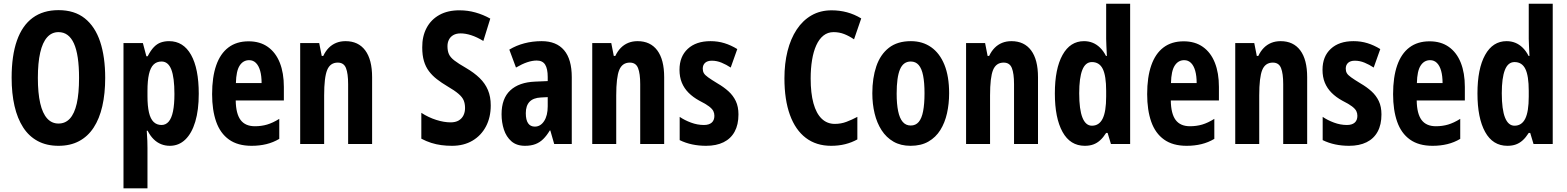

<svg xmlns="http://www.w3.org/2000/svg" viewBox="-20 -780 8487 1040"><path d="M549.8 -357.9Q549.8 -272.9 534.2 -204.8Q518.6 -136.7 487.3 -88.9Q456.1 -41 408.4 -15.6Q360.8 9.8 296.9 9.8Q232.4 9.8 184.6 -15.9Q136.7 -41.5 105.5 -89.8Q74.2 -138.2 58.6 -206.1Q43 -273.9 43 -358.9Q43 -479 71.8 -560.5Q100.6 -642.1 157.2 -683.6Q213.9 -725.1 296.9 -725.1Q383.3 -725.1 439.2 -680.7Q495.1 -636.2 522.5 -554Q549.8 -471.7 549.8 -357.9ZM185.1 -357.9Q185.1 -275.9 197.8 -220.9Q210.4 -166 235.4 -138.4Q260.3 -110.8 296.9 -110.8Q334 -110.8 358.6 -137.7Q383.3 -164.6 395.8 -219.2Q408.2 -273.9 408.2 -357.9Q408.2 -483.4 380.4 -544.7Q352.5 -606 296.9 -606Q260.3 -606 235.4 -578.1Q210.4 -550.3 197.8 -495.1Q185.1 -439.9 185.1 -357.9Z M896 -557.1Q973.1 -557.1 1014.9 -482.9Q1056.6 -408.7 1056.6 -272Q1056.6 -184.1 1037.8 -121.1Q1019 -58.1 983.9 -24.2Q948.7 9.8 899.9 9.8Q875 9.8 852.8 1Q830.6 -7.8 812.3 -25.9Q793.9 -43.9 779.8 -71.8H774.9Q777.3 -40.5 778.1 -17.3Q778.8 5.9 778.8 21V240.2H648.9V-546.9H753.9L772.9 -475.1H779.8Q796.4 -507.3 813.7 -525.1Q831.1 -543 851.3 -550Q871.6 -557.1 896 -557.1ZM855 -446.8Q828.6 -446.8 811.8 -430.2Q794.9 -413.6 786.9 -378.4Q778.8 -343.3 778.8 -287.1V-259.8Q778.8 -205.6 786.9 -170.9Q794.9 -136.2 812 -119.6Q829.1 -103 855 -103Q878.4 -103 894 -121.6Q909.7 -140.1 917.2 -177.5Q924.8 -214.8 924.8 -271Q924.8 -359.9 908 -403.3Q891.1 -446.8 855 -446.8Z M1326.7 -556.2Q1388.2 -556.2 1430.9 -525.9Q1473.6 -495.6 1495.6 -440.2Q1517.6 -384.8 1517.6 -309.1V-235.8H1256.8Q1257.8 -164.1 1283.2 -130.1Q1308.6 -96.2 1360.8 -96.2Q1395.5 -96.2 1426.5 -105.2Q1457.5 -114.3 1492.7 -136.2V-27.8Q1460 -8.3 1422.9 0.7Q1385.7 9.8 1342.8 9.8Q1267.6 9.8 1220.2 -24.2Q1172.9 -58.1 1150.9 -120.8Q1128.9 -183.6 1128.9 -270Q1128.9 -362.3 1151.1 -426Q1173.3 -489.7 1217.3 -522.9Q1261.2 -556.2 1326.7 -556.2ZM1329.6 -454.1Q1297.4 -454.1 1278.3 -425Q1259.3 -396 1257.8 -330.1H1397Q1397 -368.7 1389.2 -396.5Q1381.3 -424.3 1366.2 -439.2Q1351.1 -454.1 1329.6 -454.1Z M1851.6 -557.1Q1920.9 -557.1 1958.3 -507.1Q1995.6 -457 1995.6 -361.8V0H1865.7V-324.2Q1865.7 -381.8 1854 -411.4Q1842.3 -440.9 1809.6 -440.9Q1768.6 -440.9 1752.2 -400.9Q1735.8 -360.8 1735.8 -263.2V0H1606V-546.9H1709L1722.7 -477.1H1731Q1743.2 -502.9 1760.7 -520.8Q1778.3 -538.6 1801.3 -547.9Q1824.2 -557.1 1851.6 -557.1Z M2638.2 -209Q2638.2 -144.5 2612.3 -95.2Q2586.4 -45.9 2539.3 -18.1Q2492.2 9.8 2428.2 9.8Q2398.4 9.8 2370.6 6.1Q2342.8 2.4 2315.9 -6.1Q2289.1 -14.6 2262.2 -28.8V-168.9Q2301.3 -143.6 2343.3 -130.4Q2385.3 -117.2 2420.9 -117.2Q2447.3 -117.2 2464.6 -127.4Q2481.9 -137.7 2490.5 -155.3Q2499 -172.9 2499 -194.8Q2499 -218.3 2491.7 -236.1Q2484.4 -253.9 2463.6 -271.7Q2442.9 -289.6 2402.8 -313Q2371.6 -331.5 2346.4 -351.1Q2321.3 -370.6 2303.5 -394.3Q2285.6 -418 2276.4 -449.2Q2267.1 -480.5 2267.1 -522.9Q2266.6 -583.5 2290.8 -628.9Q2314.9 -674.3 2360.6 -699.5Q2406.2 -724.6 2470.2 -724.1Q2513.7 -724.1 2555.4 -712.4Q2597.2 -700.7 2635.7 -679.2L2598.1 -558.1Q2563.5 -579.1 2532.7 -589.1Q2502 -599.1 2475.1 -599.1Q2451.7 -599.1 2435.8 -590.1Q2419.9 -581.1 2411.9 -565.4Q2403.8 -549.8 2403.8 -529.8Q2403.8 -504.4 2411.6 -486.8Q2419.4 -469.2 2441.2 -452.4Q2462.9 -435.5 2503.9 -412.1Q2548.3 -386.2 2578.1 -357.2Q2607.9 -328.1 2623 -292.2Q2638.2 -256.3 2638.2 -209Z M2914.1 -557.1Q2993.7 -557.1 3035.4 -508.1Q3077.1 -459 3077.1 -361.8V0H2981.9L2960.9 -73.2H2958Q2941.4 -45.4 2922.6 -26.9Q2903.8 -8.3 2879.9 0.7Q2856 9.8 2823.7 9.8Q2778.3 9.8 2750.2 -14.6Q2722.2 -39.1 2709.5 -78.1Q2696.8 -117.2 2696.8 -161.1Q2696.8 -246.6 2744.1 -290.5Q2791.5 -334.5 2878.9 -337.9L2946.8 -340.8V-362.8Q2946.8 -407.7 2932.9 -429.9Q2918.9 -452.1 2887.2 -452.1Q2863.8 -452.1 2835.9 -442.9Q2808.1 -433.6 2774.9 -414.1L2738.8 -511.2Q2775.9 -533.7 2820.3 -545.4Q2864.7 -557.1 2914.1 -557.1ZM2946.8 -253.9 2910.2 -252Q2868.7 -250 2848.4 -228.8Q2828.1 -207.5 2828.1 -167Q2828.1 -130.4 2840.6 -112.3Q2853 -94.2 2877 -94.2Q2907.7 -94.2 2927.2 -124Q2946.8 -153.8 2946.8 -204.1Z M3433.6 -557.1Q3502.9 -557.1 3540.3 -507.1Q3577.6 -457 3577.6 -361.8V0H3447.8V-324.2Q3447.8 -381.8 3436 -411.4Q3424.3 -440.9 3391.6 -440.9Q3350.6 -440.9 3334.2 -400.9Q3317.9 -360.8 3317.9 -263.2V0H3188V-546.9H3291L3304.7 -477.1H3313Q3325.2 -502.9 3342.8 -520.8Q3360.4 -538.6 3383.3 -547.9Q3406.2 -557.1 3433.6 -557.1Z M3980 -160.2Q3980 -104.5 3959.2 -66.7Q3938.5 -28.8 3899.2 -9.5Q3859.9 9.8 3804.7 9.8Q3765.1 9.8 3729.2 2.2Q3693.4 -5.4 3661.6 -21V-147Q3688 -128.9 3722.7 -116Q3757.3 -103 3793 -103Q3820.3 -103 3835 -115.7Q3849.6 -128.4 3849.6 -152.8Q3849.6 -166.5 3843.8 -178.5Q3837.9 -190.4 3820.3 -203.9Q3802.7 -217.3 3767.6 -234.9Q3733.9 -253.4 3710 -277.3Q3686 -301.3 3673.3 -332Q3660.6 -362.8 3660.6 -401.9Q3660.6 -474.1 3705.6 -515.6Q3750.5 -557.1 3828.6 -557.1Q3868.7 -557.1 3904.1 -546.1Q3939.5 -535.2 3973.6 -514.2L3938 -414.1Q3914.6 -429.7 3888.7 -440.4Q3862.8 -451.2 3835.9 -451.2Q3812 -451.2 3799.3 -439.7Q3786.6 -428.2 3786.6 -408.2Q3786.6 -394 3792.5 -383.8Q3798.3 -373.5 3815.7 -361.1Q3833 -348.6 3866.7 -328.1Q3900.4 -308.6 3925.8 -285.6Q3951.2 -262.7 3965.6 -232.4Q3980 -202.1 3980 -160.2Z M4495.1 -606Q4463.9 -606 4440.4 -587.4Q4417 -568.8 4401.6 -534.9Q4386.2 -501 4378.7 -455.1Q4371.1 -409.2 4371.1 -355Q4371.1 -275.4 4386.2 -220.5Q4401.4 -165.5 4430.7 -137.2Q4460 -108.9 4502 -108.9Q4535.2 -108.9 4564.9 -120.1Q4594.7 -131.3 4624 -147V-24.9Q4593.3 -7.8 4557.9 1Q4522.5 9.8 4481.9 9.8Q4401.4 9.8 4345 -33Q4288.6 -75.7 4258.8 -157.5Q4229 -239.3 4229 -356Q4229 -436 4245.8 -503.2Q4262.7 -570.3 4295.4 -619.9Q4328.1 -669.4 4375.7 -696.8Q4423.3 -724.1 4484.9 -724.1Q4527.8 -724.1 4567.9 -713.4Q4607.9 -702.6 4645 -680.2L4606 -566.9Q4579.6 -585 4552.7 -595.5Q4525.9 -606 4495.1 -606Z M5121.1 -274.9Q5121.1 -217.8 5109.6 -166.5Q5098.1 -115.2 5073.5 -75.7Q5048.8 -36.1 5009 -13.2Q4969.2 9.8 4912.1 9.8Q4858.9 9.8 4819.8 -12.7Q4780.8 -35.2 4755.4 -74.5Q4730 -113.8 4717.5 -165.3Q4705.1 -216.8 4705.1 -274.9Q4705.1 -357.4 4726.8 -421.1Q4748.5 -484.9 4794.7 -521Q4840.8 -557.1 4914.1 -557.1Q4977.1 -557.1 5023.7 -524.4Q5070.3 -491.7 5095.7 -429Q5121.1 -366.2 5121.1 -274.9ZM4836.9 -272.9Q4836.9 -216.3 4845 -177.7Q4853 -139.2 4869.9 -119.6Q4886.7 -100.1 4913.1 -100.1Q4939.9 -100.1 4956.3 -119.4Q4972.7 -138.7 4980.2 -177.7Q4987.8 -216.8 4987.8 -274.9Q4987.8 -332.5 4980.2 -370.6Q4972.7 -408.7 4956.3 -427.7Q4939.9 -446.8 4913.1 -446.8Q4873 -446.8 4855 -404.3Q4836.9 -361.8 4836.9 -272.9Z M5458.5 -557.1Q5527.8 -557.1 5565.2 -507.1Q5602.5 -457 5602.5 -361.8V0H5472.7V-324.2Q5472.7 -381.8 5460.9 -411.4Q5449.2 -440.9 5416.5 -440.9Q5375.5 -440.9 5359.1 -400.9Q5342.8 -360.8 5342.8 -263.2V0H5212.9V-546.9H5315.9L5329.6 -477.1H5337.9Q5350.1 -502.9 5367.7 -520.8Q5385.3 -538.6 5408.2 -547.9Q5431.2 -557.1 5458.5 -557.1Z M5856 9.8Q5776.9 9.8 5735.4 -65.4Q5693.8 -140.6 5693.8 -273.9Q5693.8 -407.7 5735.4 -482.4Q5776.9 -557.1 5851.6 -557.1Q5877 -557.1 5898.7 -548.3Q5920.4 -539.6 5938.7 -521.7Q5957 -503.9 5970.7 -477.1H5975.6Q5974.1 -508.8 5972.9 -531.5Q5971.7 -554.2 5971.7 -569.8V-759.8H6101.6V0H5997.6L5979.5 -60.1H5971.7Q5956.1 -35.6 5939.2 -20.3Q5922.4 -4.9 5902.3 2.4Q5882.3 9.8 5856 9.8ZM5894.5 -99.1Q5933.6 -99.1 5952.6 -137.2Q5971.7 -175.3 5971.7 -256.8V-288.1Q5971.7 -369.1 5953.4 -406.5Q5935.1 -443.8 5894.5 -443.8Q5859.4 -443.8 5842.5 -401.1Q5825.7 -358.4 5825.7 -274.9Q5825.7 -186.5 5843.3 -142.8Q5860.8 -99.1 5894.5 -99.1Z M6391.6 -556.2Q6453.1 -556.2 6495.8 -525.9Q6538.6 -495.6 6560.5 -440.2Q6582.5 -384.8 6582.5 -309.1V-235.8H6321.8Q6322.8 -164.1 6348.1 -130.1Q6373.5 -96.2 6425.8 -96.2Q6460.4 -96.2 6491.5 -105.2Q6522.5 -114.3 6557.6 -136.2V-27.8Q6524.9 -8.3 6487.8 0.7Q6450.7 9.8 6407.7 9.8Q6332.5 9.8 6285.2 -24.2Q6237.8 -58.1 6215.8 -120.8Q6193.8 -183.6 6193.8 -270Q6193.8 -362.3 6216.1 -426Q6238.3 -489.7 6282.2 -522.9Q6326.2 -556.2 6391.6 -556.2ZM6394.5 -454.1Q6362.3 -454.1 6343.3 -425Q6324.2 -396 6322.8 -330.1H6461.9Q6461.9 -368.7 6454.1 -396.5Q6446.3 -424.3 6431.2 -439.2Q6416 -454.1 6394.5 -454.1Z M6916.5 -557.1Q6985.8 -557.1 7023.2 -507.1Q7060.5 -457 7060.5 -361.8V0H6930.7V-324.2Q6930.7 -381.8 6918.9 -411.4Q6907.2 -440.9 6874.5 -440.9Q6833.5 -440.9 6817.1 -400.9Q6800.8 -360.8 6800.8 -263.2V0H6670.9V-546.9H6773.9L6787.6 -477.1H6795.9Q6808.1 -502.9 6825.7 -520.8Q6843.3 -538.6 6866.2 -547.9Q6889.2 -557.1 6916.5 -557.1Z M7462.9 -160.2Q7462.9 -104.5 7442.1 -66.7Q7421.4 -28.8 7382.1 -9.5Q7342.8 9.8 7287.6 9.8Q7248 9.8 7212.2 2.2Q7176.3 -5.4 7144.5 -21V-147Q7170.9 -128.9 7205.6 -116Q7240.2 -103 7275.9 -103Q7303.2 -103 7317.9 -115.7Q7332.5 -128.4 7332.5 -152.8Q7332.5 -166.5 7326.7 -178.5Q7320.8 -190.4 7303.2 -203.9Q7285.6 -217.3 7250.5 -234.9Q7216.8 -253.4 7192.9 -277.3Q7168.9 -301.3 7156.2 -332Q7143.6 -362.8 7143.6 -401.9Q7143.6 -474.1 7188.5 -515.6Q7233.4 -557.1 7311.5 -557.1Q7351.6 -557.1 7387 -546.1Q7422.4 -535.2 7456.5 -514.2L7420.9 -414.1Q7397.5 -429.7 7371.6 -440.4Q7345.7 -451.2 7318.8 -451.2Q7294.9 -451.2 7282.2 -439.7Q7269.5 -428.2 7269.5 -408.2Q7269.5 -394 7275.4 -383.8Q7281.2 -373.5 7298.6 -361.1Q7315.9 -348.6 7349.6 -328.1Q7383.3 -308.6 7408.7 -285.6Q7434.1 -262.7 7448.5 -232.4Q7462.9 -202.1 7462.9 -160.2Z M7723.6 -556.2Q7785.2 -556.2 7827.9 -525.9Q7870.6 -495.6 7892.6 -440.2Q7914.6 -384.8 7914.6 -309.1V-235.8H7653.8Q7654.8 -164.1 7680.2 -130.1Q7705.6 -96.2 7757.8 -96.2Q7792.5 -96.2 7823.5 -105.2Q7854.5 -114.3 7889.6 -136.2V-27.8Q7856.9 -8.3 7819.8 0.7Q7782.7 9.8 7739.7 9.8Q7664.6 9.8 7617.2 -24.2Q7569.8 -58.1 7547.9 -120.8Q7525.9 -183.6 7525.9 -270Q7525.9 -362.3 7548.1 -426Q7570.3 -489.7 7614.3 -522.9Q7658.2 -556.2 7723.6 -556.2ZM7726.6 -454.1Q7694.3 -454.1 7675.3 -425Q7656.2 -396 7654.8 -330.1H7793.9Q7793.9 -368.7 7786.1 -396.5Q7778.3 -424.3 7763.2 -439.2Q7748 -454.1 7726.6 -454.1Z M8145 9.8Q8065.9 9.8 8024.4 -65.4Q7982.9 -140.6 7982.9 -273.9Q7982.9 -407.7 8024.4 -482.4Q8065.9 -557.1 8140.6 -557.1Q8166 -557.1 8187.7 -548.3Q8209.5 -539.6 8227.8 -521.7Q8246.1 -503.9 8259.8 -477.1H8264.6Q8263.2 -508.8 8262 -531.5Q8260.7 -554.2 8260.7 -569.8V-759.8H8390.6V0H8286.6L8268.6 -60.1H8260.7Q8245.1 -35.6 8228.3 -20.3Q8211.4 -4.9 8191.4 2.4Q8171.4 9.8 8145 9.8ZM8183.6 -99.1Q8222.7 -99.1 8241.7 -137.2Q8260.7 -175.3 8260.7 -256.8V-288.1Q8260.7 -369.1 8242.4 -406.5Q8224.1 -443.8 8183.6 -443.8Q8148.4 -443.8 8131.6 -401.1Q8114.7 -358.4 8114.7 -274.9Q8114.7 -186.5 8132.3 -142.8Q8149.9 -99.1 8183.6 -99.1Z"/></svg>

Font: Open Sans Condensed
Style: Regular
Weight: 400
Width: 3
Designer: Monotype Design Team
Foundry: Monotype Imaging Inc.
Version: Version 3.000